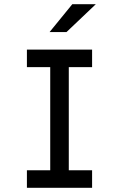

<svg xmlns="http://www.w3.org/2000/svg" viewBox="-20 -889 563 909"><path d="M217.8 0V-654.3H305.7V0ZM107.4 0V-83H416V0ZM107.4 -571.3V-654.3H416V-571.3ZM214.8 -737.3 322.3 -869.1H433.6L294.9 -737.3Z"/></svg>

Font: Sen
Style: Regular
Weight: 400
Designer: Kosal Sen, Philatype
Foundry: Philatype
Version: Version 2.000;gftools[0.9.31]